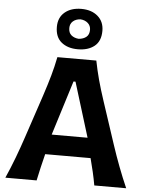

<svg xmlns="http://www.w3.org/2000/svg" viewBox="-68 -1161 934 1216"><g transform="rotate(5 398.5 -553.5)"><path d="M12.7 0Q41 -63.5 67.4 -133.5Q93.8 -203.6 114.7 -267.1L205.1 -537.6Q229.5 -611.3 246.1 -670.4Q262.7 -729.5 274.4 -789.1H522Q534.2 -727.1 550 -668.5Q565.9 -609.9 589.8 -537.6L679.2 -266.6Q700.7 -201.2 726.8 -132.3Q752.9 -63.5 780.8 0H578.1Q570.8 -41.5 560.8 -85Q550.8 -128.4 539.6 -170.4H251Q240.2 -127.4 230 -84.2Q219.7 -41 211.4 0ZM509.3 -297.4 402.3 -644.5H389.6L281.2 -297.4ZM398.4 -850.1Q334 -850.1 294.2 -882.6Q254.4 -915 254.4 -980Q254.4 -1039.6 294.4 -1073.2Q334.5 -1106.9 399.4 -1106.9Q464.4 -1106.9 504.2 -1072.5Q543.9 -1038.1 543.9 -980Q543.9 -914.1 503.9 -882.1Q463.9 -850.1 398.4 -850.1ZM398.4 -916.5Q428.7 -918.9 447 -934.1Q465.3 -949.2 465.3 -979.5Q465.3 -1005.4 446.8 -1022Q428.2 -1038.6 399.4 -1040.5Q369.6 -1038.6 351.6 -1022.5Q333.5 -1006.3 333.5 -979.5Q333.5 -949.2 351.8 -934.1Q370.1 -918.9 398.4 -916.5Z"/></g></svg>

Font: Pinar-DS2-FD Bold
Style: Regular
Weight: 700
Designer: Amin Abedi
Version: Version 3.000